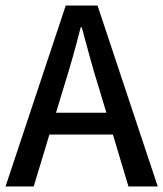

<svg xmlns="http://www.w3.org/2000/svg" viewBox="-20 -675 591 695"><path d="M0 0 218 -655H333L551 0H445L338 -357Q321 -411 306 -465.5Q291 -520 276 -576H272Q258 -520 242.5 -465.5Q227 -411 210 -357L102 0ZM122 -188V-267H427V-188Z"/></svg>

Font: Source Sans 3 Medium
Style: Regular
Weight: 500
Designer: Paul D. Hunt
Foundry: Adobe
Version: Version 3.052;hotconv 1.1.0;makeotfexe 2.6.0